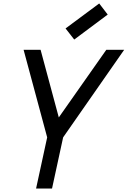

<svg xmlns="http://www.w3.org/2000/svg" viewBox="-20 -1087 736 1107"><path d="M188 0 252 -295 116 -800H214L319 -410L593 -800H696L344 -295L280 0ZM408 -859 358 -923 552 -1067 601 -1003Z"/></svg>

Font: Victor Mono Thin SemiBold
Style: Italic
Weight: 600
Italic angle: -12°
Monospace: yes
Version: Version 1.561;gftools[0.9.30]